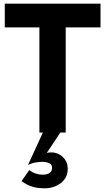

<svg xmlns="http://www.w3.org/2000/svg" viewBox="-20 -720 571 1043"><path d="M218 -11 132 176Q155 165 177 162Q199 159 206 159Q230 159 246.5 166Q263 173 263 192Q263 210 249.5 219.5Q236 229 210 229Q194 229 175 223Q156 217 139 204L97 264Q128 286 157 294.5Q186 303 224 303Q254 303 282.5 291Q311 279 329.5 255.5Q348 232 348 198Q348 168 334 148Q320 128 300.5 118Q281 108 262 108Q254 108 247 108.5Q240 109 234 111L313 -8ZM6 -571H194V0H337V-571H526V-700H6Z"/></svg>

Font: Jost SemiBold
Style: Regular
Weight: 600
Version: Version 3.710